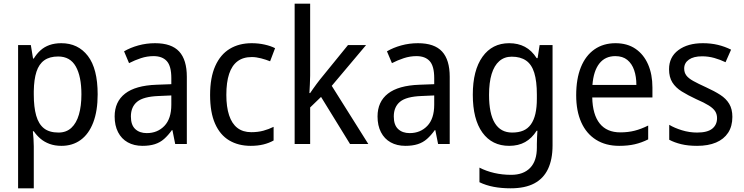

<svg xmlns="http://www.w3.org/2000/svg" viewBox="-20 -780 4028 1040"><path d="M312 -546Q403 -546 456 -477Q509 -408 509 -269Q509 -179 485 -116.5Q461 -54 417 -22Q373 10 313 10Q277 10 248.5 -0.5Q220 -11 199 -29Q178 -47 163 -69H158Q160 -51 161.5 -28Q163 -5 163 13V240H78V-536H147L159 -463H163Q179 -489 199.5 -507.5Q220 -526 248 -536Q276 -546 312 -546ZM295 -474Q249 -474 220 -453.5Q191 -433 177.5 -391.5Q164 -350 163 -286V-268Q163 -200 176 -154Q189 -108 218 -85Q247 -62 297 -62Q339 -62 366.5 -87.5Q394 -113 407.5 -159.5Q421 -206 421 -269Q421 -366 390.5 -420Q360 -474 295 -474Z M820 -546Q909 -546 950.5 -501Q992 -456 992 -364V0H929L914 -75H911Q891 -47 869 -27.5Q847 -8 818.5 1Q790 10 752 10Q706 10 672 -9Q638 -28 619.5 -64Q601 -100 601 -149Q601 -229 657.5 -273Q714 -317 828 -321L908 -324V-357Q908 -422 883.5 -449Q859 -476 812 -476Q777 -476 743.5 -465Q710 -454 679 -438L652 -502Q686 -522 729.5 -534Q773 -546 820 -546ZM840 -260Q757 -257 723 -229Q689 -201 689 -149Q689 -103 712.5 -81Q736 -59 775 -59Q833 -59 870.5 -98Q908 -137 908 -213V-263Z M1338 10Q1271 10 1221.5 -19.5Q1172 -49 1145 -110Q1118 -171 1118 -265Q1118 -360 1146 -422.5Q1174 -485 1224.5 -515.5Q1275 -546 1343 -546Q1380 -546 1413.5 -538.5Q1447 -531 1470 -519L1443 -448Q1421 -457 1394 -464Q1367 -471 1344 -471Q1297 -471 1266.5 -448Q1236 -425 1221 -379.5Q1206 -334 1206 -266Q1206 -201 1221 -155.5Q1236 -110 1266 -87Q1296 -64 1341 -64Q1377 -64 1406.5 -72Q1436 -80 1462 -93V-19Q1437 -5 1406.5 2.5Q1376 10 1338 10Z M1660 -370Q1660 -350 1658.5 -324Q1657 -298 1656 -276H1660Q1666 -285 1675.5 -298.5Q1685 -312 1695 -325.5Q1705 -339 1713 -349L1865 -536H1963L1777 -315L1975 0H1876L1719 -255L1660 -198V0H1576V-760H1660Z M2244 -546Q2333 -546 2374.5 -501Q2416 -456 2416 -364V0H2353L2338 -75H2335Q2315 -47 2293 -27.5Q2271 -8 2242.5 1Q2214 10 2176 10Q2130 10 2096 -9Q2062 -28 2043.5 -64Q2025 -100 2025 -149Q2025 -229 2081.5 -273Q2138 -317 2252 -321L2332 -324V-357Q2332 -422 2307.5 -449Q2283 -476 2236 -476Q2201 -476 2167.5 -465Q2134 -454 2103 -438L2076 -502Q2110 -522 2153.5 -534Q2197 -546 2244 -546ZM2264 -260Q2181 -257 2147 -229Q2113 -201 2113 -149Q2113 -103 2136.5 -81Q2160 -59 2199 -59Q2257 -59 2294.5 -98Q2332 -137 2332 -213V-263Z M2738 -546Q2786 -546 2823 -526.5Q2860 -507 2887 -465H2892L2903 -536H2973V8Q2973 83 2948.5 135Q2924 187 2874 213.5Q2824 240 2746 240Q2696 240 2654 232Q2612 224 2577 207V128Q2614 147 2657.5 157Q2701 167 2749 167Q2815 167 2851.5 129.5Q2888 92 2888 19V0Q2888 -14 2889 -36Q2890 -58 2891 -72H2887Q2861 -31 2824.5 -10.5Q2788 10 2738 10Q2645 10 2593 -62Q2541 -134 2541 -267Q2541 -399 2593.5 -472.5Q2646 -546 2738 -546ZM2752 -473Q2712 -473 2684.5 -449Q2657 -425 2643 -379Q2629 -333 2629 -266Q2629 -164 2660.5 -113Q2692 -62 2754 -62Q2789 -62 2814 -72.5Q2839 -83 2855.5 -106Q2872 -129 2880 -163.5Q2888 -198 2888 -246V-268Q2888 -340 2874 -385.5Q2860 -431 2829.5 -452Q2799 -473 2752 -473Z M3314 -546Q3378 -546 3422.5 -515.5Q3467 -485 3490.5 -431Q3514 -377 3514 -306V-252H3188Q3190 -159 3228.5 -111Q3267 -63 3340 -63Q3382 -63 3417.5 -72Q3453 -81 3491 -100V-25Q3455 -7 3418 1.5Q3381 10 3334 10Q3261 10 3208.5 -23Q3156 -56 3128.5 -117.5Q3101 -179 3101 -264Q3101 -353 3126.5 -416Q3152 -479 3200 -512.5Q3248 -546 3314 -546ZM3313 -476Q3258 -476 3226.5 -436Q3195 -396 3189 -320H3427Q3427 -365 3415 -400Q3403 -435 3378 -455.5Q3353 -476 3313 -476Z M3947 -147Q3947 -96 3924 -61Q3901 -26 3858.5 -8Q3816 10 3756 10Q3707 10 3670 1Q3633 -8 3605 -23V-104Q3633 -87 3673.5 -74.5Q3714 -62 3756 -62Q3812 -62 3838 -83Q3864 -104 3864 -140Q3864 -161 3854 -177Q3844 -193 3819.5 -208.5Q3795 -224 3751 -243Q3706 -264 3673 -284.5Q3640 -305 3622 -333.5Q3604 -362 3604 -405Q3604 -471 3654.5 -508.5Q3705 -546 3787 -546Q3831 -546 3868.5 -537Q3906 -528 3940 -511L3910 -443Q3881 -457 3849 -466Q3817 -475 3783 -475Q3737 -475 3711.5 -457Q3686 -439 3686 -409Q3686 -387 3697.5 -371.5Q3709 -356 3735 -341.5Q3761 -327 3805 -307Q3849 -287 3881 -266.5Q3913 -246 3930 -217.5Q3947 -189 3947 -147Z"/></svg>

Font: Noto Sans Arabic SemiCondensed
Style: Regular
Weight: 400
Width: 4
Designer: Monotype Design Team, Nadine Chahine, Nizar Qandah and Khaled Hosny
Foundry: Monotype Imaging Inc.
Version: Version 2.012